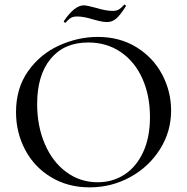

<svg xmlns="http://www.w3.org/2000/svg" viewBox="-20 -795 806 827"><path d="M49 -312Q49 -415 101 -488.5Q153 -562 234.5 -599Q316 -636 401 -636Q496 -636 568 -591.5Q640 -547 678.5 -474Q717 -401 717 -319Q717 -228 669 -152Q621 -76 540.5 -32Q460 12 366 12Q273 12 200.5 -31.5Q128 -75 88.5 -149.5Q49 -224 49 -312ZM626 -291Q626 -383 593.5 -456Q561 -529 500.5 -570.5Q440 -612 360 -612Q256 -612 198 -541.5Q140 -471 140 -347Q140 -252 173 -175Q206 -98 265.5 -54Q325 -10 401 -10Q465 -10 516 -43Q567 -76 596.5 -139.5Q626 -203 626 -291ZM515 -775H516Q519 -775 521 -772.5Q523 -770 522 -768Q496 -727 479 -713.5Q462 -700 441 -700Q424 -700 405.5 -705Q387 -710 382 -711Q341 -724 313 -724Q296 -724 287 -719Q278 -714 271.5 -707Q265 -700 262 -697H261Q259 -697 256.5 -699.5Q254 -702 255 -704Q301 -772 341 -772Q354 -772 390 -762Q436 -748 465 -748Q482 -748 492.5 -754.5Q503 -761 515 -775Z"/></svg>

Font: Cormorant Infant Medium
Style: Regular
Weight: 500
Designer: Christian Thalmann (Catharsis Fonts)
Version: Version 3.000